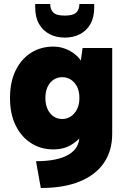

<svg xmlns="http://www.w3.org/2000/svg" viewBox="-20 -740 630 960"><path d="M451 -703Q451 -654 432.5 -620.5Q414 -587 380.5 -569.5Q347 -552 304 -552Q261 -552 227.5 -569.5Q194 -587 175 -620.5Q156 -654 156 -703V-720H231Q231 -693 246.5 -677.5Q262 -662 304 -662Q346 -662 361.5 -677.5Q377 -693 377 -720H451ZM393 -500H541V-71Q541 14 499.5 74.5Q458 135 378.5 167.5Q299 200 184 200L160 66Q266 66 321.5 34Q377 2 377 -59V-61L403 -80Q381 -45 341.5 -19Q302 7 246 7Q184 7 135 -24.5Q86 -56 58 -113.5Q30 -171 30 -250Q30 -330 58 -387.5Q86 -445 135 -476Q184 -507 246 -507Q276 -507 302.5 -497.5Q329 -488 350 -472.5Q371 -457 384 -437ZM207 -250Q207 -203 230.5 -174Q254 -145 292 -145Q314 -145 333.5 -157.5Q353 -170 365 -193.5Q377 -217 377 -250Q377 -284 365 -307Q353 -330 334 -342Q315 -354 293 -354Q254 -354 230.5 -325.5Q207 -297 207 -250Z"/></svg>

Font: Albert Sans Black
Style: Regular
Weight: 900
Designer: Andreas Rasmussen
Foundry: a.Foundry
Version: Version 1.025